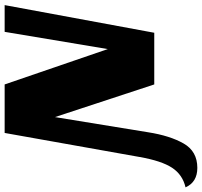

<svg xmlns="http://www.w3.org/2000/svg" viewBox="-162 -658 890 847"><g transform="rotate(-90 283.5 -235.0)"><path d="M14 -65 120 -660H334L490 -205L566 -660H684L562 0H334L190 -438L123 -27Q108 69 73.5 129.5Q39 190 -34 190Q-97 190 -120 138Q-64 125 -33.5 78.5Q-3 32 14 -65Z"/></g></svg>

Font: Sansita ExtraBold Italic
Style: Regular
Weight: 800
Italic angle: -11°
Designer: Pablo Cosgaya
Foundry: Omnibus-Type
Version: Version 1.006